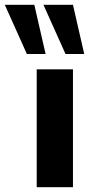

<svg xmlns="http://www.w3.org/2000/svg" viewBox="-95 -780 383 800"><path d="M58 0V-491H209V0ZM178 -555 86 -760H209L256 -555ZM17 -555 -75 -760H48L95 -555Z"/></svg>

Font: Nunito Sans 12pt ExtraBold
Style: Regular
Weight: 800
Designer: Vernon Adams
Foundry: Vernon Adams
Version: Version 3.101;gftools[0.9.27]